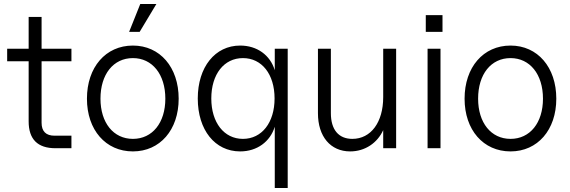

<svg xmlns="http://www.w3.org/2000/svg" viewBox="-20 -745 2864 965"><path d="M259 0H339V-63H254C211 -63 189 -85 189 -128V-437H339V-500H189V-660H124V-500H16V-437H124V-135C124 -45 169 0 259 0Z M648 16C784 16 878 -92 878 -249C878 -407 784 -516 648 -516C511 -516 417 -407 417 -249C417 -92 511 16 648 16ZM648 -47C550 -47 485 -128 485 -249C485 -372 550 -453 648 -453C745 -453 811 -372 811 -249C811 -128 746 -47 648 -47ZM629 -585H682L766 -725H685Z M1187 16C1272 16 1338 -33 1361 -108V200H1426V-500H1361V-392C1338 -468 1272 -516 1187 -516C1061 -516 974 -408 974 -250C974 -92 1060 16 1187 16ZM1201 -47C1106 -47 1042 -129 1042 -250C1042 -372 1106 -453 1201 -453C1296 -453 1360 -372 1360 -250C1360 -129 1296 -47 1201 -47Z M1740 16C1815 16 1877 -27 1906 -91V0H1971V-500H1906V-257C1906 -130 1844 -47 1751 -47C1682 -47 1643 -93 1643 -176V-500H1578V-176C1578 -59 1641 16 1740 16Z M2129 0H2194V-500H2129ZM2120 -585H2204V-669H2120Z M2546 16C2682 16 2776 -92 2776 -249C2776 -407 2682 -516 2546 -516C2409 -516 2315 -407 2315 -249C2315 -92 2409 16 2546 16ZM2546 -47C2448 -47 2383 -128 2383 -249C2383 -372 2448 -453 2546 -453C2643 -453 2709 -372 2709 -249C2709 -128 2644 -47 2546 -47Z"/></svg>

Font: Uncut Sans Book
Style: Regular
Weight: 350
Designer: Kasper Nordkvist
Foundry: UNCUT.wtf
Version: Version 1.304;Glyphs 3.2 (3246)